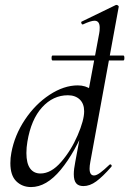

<svg xmlns="http://www.w3.org/2000/svg" viewBox="-20 -745 524 778"><path d="M189 -510Q189 -520 193 -520H480Q484 -520 484 -510Q484 -500 480 -500H193Q189 -500 189 -510ZM22 -84Q22 -106 26 -126Q39 -197 81 -260Q123 -323 181 -361Q239 -399 295 -399Q327 -399 350 -382Q373 -365 376 -332L332 -246Q284 -127 226 -57Q168 13 106 13Q70 13 46 -10.5Q22 -34 22 -84ZM321 -294Q321 -325 303 -342Q285 -359 255 -359Q195 -359 150.5 -310Q106 -261 91 -171Q87 -148 87 -125Q87 -83 102 -62.5Q117 -42 144 -42Q187 -42 227.5 -88.5Q268 -135 294.5 -196.5Q321 -258 321 -294ZM279 -39Q279 -59 285 -89L382 -610Q384 -619 384 -633Q384 -661 363 -661Q348 -661 316 -646H315Q311 -646 309.5 -651.5Q308 -657 312 -658L450 -725H452Q456 -725 459 -722Q462 -719 461 -717L346 -89Q343 -73 343 -62Q343 -34 361 -34Q371 -34 386 -45Q401 -56 423 -77Q425 -79 427 -79Q430 -79 432 -75.5Q434 -72 431 -69Q396 -29 370 -10Q344 9 318 9Q298 9 288.5 -2.5Q279 -14 279 -39Z"/></svg>

Font: Cormorant Infant Medium
Style: Italic
Weight: 500
Italic angle: -10°
Designer: Christian Thalmann (Catharsis Fonts)
Foundry: Catharsis Fonts
Version: Version 4.000